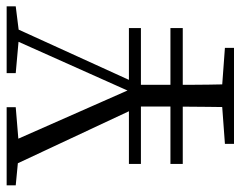

<svg xmlns="http://www.w3.org/2000/svg" viewBox="-100 -646 741 592"><g transform="rotate(-90 271.0 -350.5)"><path d="M292 -262 253 -261 47 -701H123L296 -309H280L285 -323L454 -701H492ZM99 -663 -5 -673V-701H236V-673L115 -663ZM259 -38H283L419 -28V0H123V-28ZM238 -191V-314H305V-191Q305 -163 305 -137Q305 -111 305.5 -79Q306 -47 307 0H236Q237 -47 237 -79Q237 -111 237.5 -137Q238 -163 238 -191ZM453 -663 341 -673V-701H547V-673L467 -663ZM61 -158V-196H480V-158ZM61 -287V-324H480V-287Z"/></g></svg>

Font: Noto Serif SC ExtraLight Light
Style: Regular
Weight: 300
Version: Version 2.002-H1;hotconv 1.1.0;makeotfexe 2.6.0